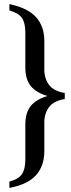

<svg xmlns="http://www.w3.org/2000/svg" viewBox="-20 -710 346 940"><path d="M26 179Q71 167 87.5 142.5Q104 118 104 71V-100Q104 -158 130.5 -191Q157 -224 213 -240Q157 -256 130.5 -289Q104 -322 104 -380V-551Q104 -598 87.5 -622Q71 -646 26 -659V-690Q116 -671 156.5 -626Q197 -581 197 -510V-370Q197 -325 220.5 -294Q244 -263 297 -255V-225Q244 -217 220.5 -186Q197 -155 197 -110V30Q197 102 156.5 147.5Q116 193 26 210Z"/></svg>

Font: El Messiri Medium
Style: Regular
Weight: 500
Designer: Mohamed Gaber
Foundry: Kief Type Foundry
Version: Version 2.007